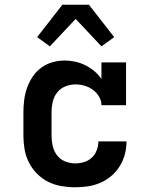

<svg xmlns="http://www.w3.org/2000/svg" viewBox="-20 -784 640 812"><path d="M298 8Q268 8 239 3Q210 -2 184 -15Q158 -28 137 -49Q116 -70 102.5 -96.5Q89 -123 84 -152Q79 -181 79 -210V-310Q79 -336 82.5 -362.5Q86 -389 95 -414Q104 -439 119 -461Q134 -483 155.5 -498.5Q177 -514 202.5 -521Q228 -528 254 -528Q277 -528 299 -523Q321 -518 341 -508Q361 -498 378.5 -483.5Q396 -469 409 -450V-520H513V-339H409Q409 -359 398.5 -376Q388 -393 372.5 -404.5Q357 -416 337.5 -421.5Q318 -427 299 -427Q277 -427 256 -418.5Q235 -410 221.5 -392.5Q208 -375 203 -353.5Q198 -332 198 -310V-210Q198 -188 203 -166.5Q208 -145 221 -127.5Q234 -110 255 -101.5Q276 -93 298 -93Q317 -93 335.5 -98.5Q354 -104 368 -117Q382 -130 389 -148.5Q396 -167 396 -186H515Q515 -158 508 -131.5Q501 -105 486.5 -81.5Q472 -58 451 -40Q430 -22 404.5 -11Q379 0 352 4Q325 8 298 8ZM191 -588 137 -627 244 -764H356L463 -627L409 -588L300 -704Z"/></svg>

Font: Iosevka Plex Etoile
Style: Bold
Weight: 700
Designer: Belleve Invis
Foundry: Belleve Invis
Version: Version 25.1.1; ttfautohint (v1.8.4)